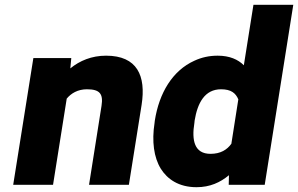

<svg xmlns="http://www.w3.org/2000/svg" viewBox="-20 -770 1242 800"><path d="M35 0H201L258 -359C276 -381 304 -398 342 -398C395 -398 411 -380 403 -329L351 0H517L570 -333C589 -454 552 -538 422 -538C362 -538 312 -517 273 -485L277 -528H119Z M624 -258C612 -181 621 -114 650 -67C677 -24 724 10 799 10C855 10 898 -10 934 -40L933 0H1083L1202 -750H1036L996 -498C972 -522 937 -538 887 -538C852 -538 820 -531 790 -517C699 -476 643 -383 625 -267ZM790 -258 791 -268C803 -341 833 -398 901 -398C943 -398 962 -382 973 -356L944 -171C926 -146 899 -129 857 -129C790 -129 778 -185 790 -258Z"/></svg>

Font: Asimov Pro
Style: UltObl
Weight: 900
Designer: Google
Version: Version 2.000980; 2014